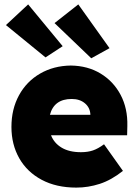

<svg xmlns="http://www.w3.org/2000/svg" viewBox="-20 -843 626 873"><path d="M327 10Q236 10 169.5 -25.5Q103 -61 67.5 -123.5Q32 -186 32 -266Q32 -347 66.5 -410Q101 -473 162.5 -508.5Q224 -544 302 -545Q379 -544 437.5 -508.5Q496 -473 528.5 -411.5Q561 -350 559 -270L558 -228H212Q226 -192 260.5 -171.5Q295 -151 348 -151Q379 -151 402.5 -159Q426 -167 453 -187L539 -66Q486 -24 433.5 -7Q381 10 327 10ZM306 -393Q226 -393 207 -321H391Q390 -353 366.5 -373Q343 -393 306 -393ZM395 -578 228 -738 336 -823 478 -624ZM187 -582 7 -729 108 -823 265 -633Z"/></svg>

Font: Lexend Deca ExtraBold
Style: Regular
Weight: 800
Designer: Bonnie Shaver-Troup, Thomas Jockin
Foundry: Lexend
Version: Version 1.008; ttfautohint (v1.8.4.7-5d5b)